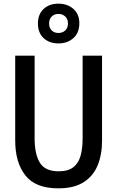

<svg xmlns="http://www.w3.org/2000/svg" viewBox="-20 -1018 640 1048"><path d="M298 10Q174 10 118.5 -60.5Q63 -131 63 -251V-714H169V-262Q169 -177 197.5 -130Q226 -83 300 -83Q352 -83 380.5 -105.5Q409 -128 420 -168.5Q431 -209 431 -263V-714H537V-250Q537 -174 513 -115.5Q489 -57 436.5 -23.5Q384 10 298 10ZM299 -781Q249 -781 218 -810Q187 -839 187 -890Q187 -940 218 -969Q249 -998 299 -998Q348 -998 380.5 -969.5Q413 -941 413 -891Q413 -839 380.5 -810Q348 -781 299 -781ZM299 -838Q322 -838 336.5 -852Q351 -866 351 -890Q351 -914 336 -928Q321 -942 299 -942Q277 -942 262.5 -928Q248 -914 248 -890Q248 -866 262 -852Q276 -838 299 -838Z"/></svg>

Font: Noto Sans Mono Medium
Style: Regular
Weight: 500
Designer: Monotype Design Team
Foundry: Monotype Imaging Inc.
Version: Version 2.014